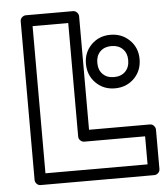

<svg xmlns="http://www.w3.org/2000/svg" viewBox="-53 -773 726 846"><g transform="rotate(-5 310.0 -350.5)"><path d="M67.9 0V-701.2Q67.9 -711.9 75.7 -719Q83.5 -726.1 92.8 -726.1H300.8Q311.5 -726.1 318.8 -718.3Q326.2 -710.4 326.2 -701.2V-199.2H595.2Q606 -199.2 613 -191.2Q620.1 -183.1 620.1 -173.8V0Q620.1 10.7 612.3 17.8Q604.5 24.9 595.2 24.9H92.8Q82 24.9 75 17.1Q67.9 9.3 67.9 0ZM118.2 -24.9H569.8V-148.9H300.8Q291.5 -148.9 283.7 -156Q275.9 -163.1 275.9 -173.8V-675.8H118.2ZM337.9 -490.2Q337.9 -540.5 371.8 -574.2Q405.8 -607.9 456.1 -607.9Q506.8 -607.9 541 -574.2Q575.2 -540.5 575.2 -490.2Q575.2 -439 541.3 -405Q507.3 -371.1 456.1 -371.1Q405.8 -371.1 371.8 -405Q337.9 -439 337.9 -490.2ZM388.2 -490.2Q388.2 -458 406.7 -439.5Q425.3 -420.9 456.1 -420.9Q487.8 -420.9 506.3 -439.5Q524.9 -458 524.9 -490.2Q524.9 -521 506.1 -539.6Q487.3 -558.1 456.1 -558.1Q425.3 -558.1 406.7 -539.6Q388.2 -521 388.2 -490.2Z"/></g></svg>

Font: Trueno ExtraBold Outline
Style: Regular
Weight: 800
Width: 6
Designer: Julieta Ulanovsky
Foundry: Julieta Ulanovsky
Version: Version 3.001b | FøM Fix